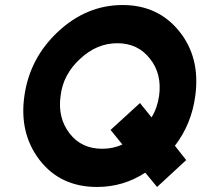

<svg xmlns="http://www.w3.org/2000/svg" viewBox="-20 -732 801 764"><path d="M447 -560Q529 -560 577 -498Q601 -468 610 -431Q619 -394 613 -350Q606 -302 583 -265L537 -322L420 -215L467 -157Q430 -140 387 -140Q304 -140 257 -201Q209 -263 221 -350Q226 -394 246 -431Q266 -468 299 -498Q365 -560 447 -560ZM468 -712Q324 -712 210 -605Q98 -500 77 -350Q56 -202 137 -96Q220 12 366 12Q471 12 558 -45L605 12L721 -95L676 -152Q742 -238 757 -350Q778 -504 692 -609Q608 -712 468 -712Z"/></svg>

Font: Unageo
Style: ExtraBold-Italic
Weight: 800
Designer: Richard Sepsi
Foundry: Richard Sepsi
Version: Version 2.000